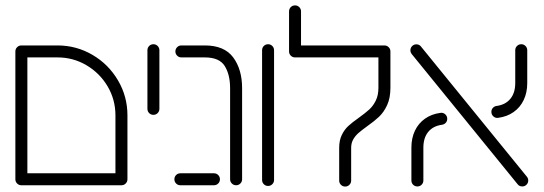

<svg xmlns="http://www.w3.org/2000/svg" viewBox="-20 -687 2016 712"><path d="M37 -496.3H81.5V-22.2H37ZM452.6 -22.2H408.1V-259.3Q408.1 -317.4 379.1 -366.7Q350 -415.9 300.7 -445Q251.5 -474.1 193.3 -474.1H59.3Q50 -474.1 43.5 -480.6Q37 -487 37 -496.3Q37 -505.6 43.5 -512Q50 -518.5 59.3 -518.5H193.3Q263.3 -518.5 323 -483.5Q382.6 -448.5 417.6 -388.9Q452.6 -329.3 452.6 -259.3ZM37 -22.2Q37 -31.5 43.5 -38Q50 -44.4 59.3 -44.4H430.4Q439.6 -44.4 446.1 -38Q452.6 -31.5 452.6 -22.2Q452.6 -13 446.1 -6.5Q439.6 0 430.4 0H59.3Q50 0 43.5 -6.5Q37 -13 37 -22.2Z M526.7 -283.3V-500.7Q526.7 -510 533.1 -516.5Q539.6 -523 548.9 -523Q558.1 -523 564.6 -516.5Q571.1 -510 571.1 -500.7V-283.3Q571.1 -274.1 564.6 -267.6Q558.1 -261.1 548.9 -261.1Q539.6 -261.1 533.1 -267.6Q526.7 -274.1 526.7 -283.3Z M833.3 -22.2V-360Q833.3 -410 813.5 -442Q793.7 -474.1 739.6 -474.1H652.6Q643.3 -474.1 636.9 -480.6Q630.4 -487 630.4 -496.3Q630.4 -505.6 636.9 -512Q643.3 -518.5 652.6 -518.5H739.6Q811.9 -518.5 844.8 -474.1Q877.8 -429.6 877.8 -360V-22.2Q877.8 -13 871.3 -6.5Q864.8 0 855.6 0Q846.3 0 839.8 -6.5Q833.3 -13 833.3 -22.2ZM626.7 -22.2Q626.7 -31.5 633.1 -38Q639.6 -44.4 648.9 -44.4H773.3Q782.6 -44.4 789.1 -38Q795.6 -31.5 795.6 -22.2Q795.6 -13 789.1 -6.5Q782.6 0 773.3 0H648.9Q639.6 0 633.1 -6.5Q626.7 -13 626.7 -22.2Z M951.9 -19.6V-500.7Q951.9 -510 958.3 -516.5Q964.8 -523 974.1 -523Q983.3 -523 989.8 -516.5Q996.3 -510 996.3 -500.7V-19.6Q996.3 -10.4 989.8 -3.9Q983.3 2.6 974.1 2.6Q964.8 2.6 958.3 -3.9Q951.9 -10.4 951.9 -19.6Z M1237.8 -17.4V-138.9Q1237.8 -166.7 1247.6 -186.7Q1257.4 -206.7 1271.9 -220Q1286.3 -233.3 1310.7 -250.4Q1334.8 -267.8 1349.3 -280.9Q1363.7 -294.1 1373.5 -313.9Q1383.3 -333.7 1383.3 -361.5V-496.3H1427.8V-361.5Q1427.8 -323.7 1415.6 -297.2Q1403.3 -270.7 1385.9 -254.3Q1368.5 -237.8 1341.1 -218.5Q1320.7 -203.7 1309.3 -193.7Q1297.8 -183.7 1290 -170.2Q1282.2 -156.7 1282.2 -138.9V-17.4Q1282.2 -8.1 1275.7 -1.7Q1269.3 4.8 1260 4.8Q1250.7 4.8 1244.3 -1.7Q1237.8 -8.1 1237.8 -17.4ZM1074.1 -667Q1083.3 -667 1089.8 -660.6Q1096.3 -654.1 1096.3 -644.8V-496.3H1051.9V-644.8Q1051.9 -654.1 1058.3 -660.6Q1064.8 -667 1074.1 -667ZM1051.9 -496.3Q1051.9 -505.6 1058.3 -512Q1064.8 -518.5 1074.1 -518.5H1405.6Q1414.8 -518.5 1421.3 -512Q1427.8 -505.6 1427.8 -496.3Q1427.8 -487 1421.3 -480.6Q1414.8 -474.1 1405.6 -474.1H1074.1Q1064.8 -474.1 1058.3 -480.6Q1051.9 -487 1051.9 -496.3Z M1899.6 -3.7 1507 -486.3Q1501.9 -493 1501.9 -500.4Q1501.9 -509.6 1508.3 -516.1Q1514.8 -522.6 1524.1 -522.6Q1534.8 -522.6 1541.1 -514.4L1933.7 -31.9Q1938.9 -25.6 1938.9 -17.8Q1938.9 -8.5 1932.4 -2Q1925.9 4.4 1916.7 4.4Q1905.9 4.4 1899.6 -3.7ZM1505.6 -17.8V-139.6Q1505.6 -174.8 1518.7 -202.4Q1531.9 -230 1556.1 -247Q1580.4 -264.1 1613.3 -268.5Q1623.3 -270 1630.9 -263.3Q1638.5 -256.7 1638.5 -246.3Q1638.5 -237.8 1633 -231.7Q1627.4 -225.6 1619.3 -224.4Q1586.3 -220 1568.1 -198Q1550 -175.9 1550 -139.6V-17.8Q1550 -8.5 1543.5 -2Q1537 4.4 1527.8 4.4Q1518.5 4.4 1512 -2Q1505.6 -8.5 1505.6 -17.8ZM1802.2 -272.2Q1802.2 -280.7 1807.8 -286.9Q1813.3 -293 1821.5 -294.1Q1854.4 -298.5 1872.6 -320.6Q1890.7 -342.6 1890.7 -378.9V-500.7Q1890.7 -510 1897.2 -516.5Q1903.7 -523 1913 -523Q1922.2 -523 1928.7 -516.5Q1935.2 -510 1935.2 -500.7V-378.9Q1935.2 -343.7 1922 -316.1Q1908.9 -288.5 1884.6 -271.5Q1860.4 -254.4 1827.4 -250Q1817.4 -248.5 1809.8 -255.2Q1802.2 -261.9 1802.2 -272.2Z"/></svg>

Font: 26F Galaxy Hebrew
Style: Regular
Weight: 400
Designer: C₂₉H₂₅N₃O₅
Version: Version 1.000